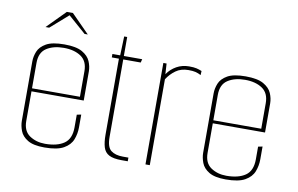

<svg xmlns="http://www.w3.org/2000/svg" viewBox="-68 -748 1359 876"><g transform="rotate(10 611.0 -309.5)"><path d="M182 4Q131 4 104.5 -12Q78 -28 69 -52Q60 -76 60 -98V-373Q60 -396 69.5 -419.5Q79 -443 107 -459Q135 -475 191 -475Q246 -475 274 -459Q302 -443 312 -419.5Q322 -396 322 -373V-248H302V-370Q302 -417 271 -438Q240 -459 191 -459Q143 -459 111.5 -438.5Q80 -418 80 -370V-101Q80 -54 110.5 -33.5Q141 -13 182 -13Q238 -13 270 -35Q302 -57 302 -110V-169L322 -173V-114Q322 -84 311.5 -57Q301 -30 271 -13Q241 4 182 4ZM66 -238V-252H322V-238ZM92 -538 176 -623H204L288 -538H273L191 -610L109 -538Z M539 0Q501 0 481 -10.5Q461 -21 454 -44Q447 -67 447 -102V-454H414V-470H450L453 -558H467V-470H552L548 -454H467V-95Q467 -48 487 -32.5Q507 -17 542 -17H568V0Z M650 0V-470H665L668 -421Q685 -446 711 -460.5Q737 -475 769 -475Q791 -475 803.5 -472Q816 -469 828 -464L827 -445Q814 -452 801.5 -455Q789 -458 769 -458Q734 -458 710 -440.5Q686 -423 670 -398V0Z M1022 4Q971 4 944.5 -12Q918 -28 909 -52Q900 -76 900 -98V-373Q900 -396 909.5 -419.5Q919 -443 947 -459Q975 -475 1031 -475Q1086 -475 1114 -459Q1142 -443 1152 -419.5Q1162 -396 1162 -373V-248H1142V-370Q1142 -417 1111 -438Q1080 -459 1031 -459Q983 -459 951.5 -438.5Q920 -418 920 -370V-101Q920 -54 950.5 -33.5Q981 -13 1022 -13Q1078 -13 1110 -35Q1142 -57 1142 -110V-169L1162 -173V-114Q1162 -84 1151.5 -57Q1141 -30 1111 -13Q1081 4 1022 4ZM906 -238V-252H1162V-238Z"/></g></svg>

Font: Smooch Sans Thin Thin
Style: Regular
Weight: 250
Version: Version 1.010